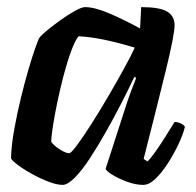

<svg xmlns="http://www.w3.org/2000/svg" viewBox="-20 -520 551 540"><path d="M156 0Q140 0 116.5 -9Q93 -18 69.5 -31Q46 -44 29.5 -56.5Q13 -69 11 -75Q12 -112 20 -156Q28 -200 38.5 -243.5Q49 -287 60 -324.5Q71 -362 79.5 -386Q88 -410 91 -414Q96 -421 113 -435Q130 -449 151 -464Q172 -479 191 -489.5Q210 -500 219 -500Q247 -500 289.5 -481.5Q332 -463 374 -440L377 -500Q429 -500 450 -487.5Q471 -475 471 -449Q471 -423 447 -324.5Q423 -226 384 -73L395 -66Q405 -76 419 -96Q433 -116 447 -138.5Q461 -161 471 -177Q480 -177 489 -172.5Q498 -168 500 -163Q495 -142 482 -114.5Q469 -87 452 -60.5Q435 -34 417 -17Q399 0 383 0Q362 0 338.5 -8.5Q315 -17 297.5 -27.5Q280 -38 277 -45L329 -206Q338 -235 348 -262Q358 -289 363 -301L358 -304Q342 -270 321 -229Q300 -188 277 -147.5Q254 -107 232 -73.5Q210 -40 190 -20Q170 0 156 0ZM174 -89Q179 -88 196.5 -111.5Q214 -135 237.5 -172Q261 -209 285 -250Q309 -291 329 -327.5Q349 -364 359 -386Q264 -415 201 -418Q191 -406 180 -376Q169 -346 159 -308Q149 -270 141 -231.5Q133 -193 128.5 -163Q124 -133 124 -121Q133 -109 149.5 -99Q166 -89 174 -89Z"/></svg>

Font: Texturina 72pt 72pt Regular
Style: Bold Italic
Weight: 700
Italic angle: -11°
Designer: Guillermo Torres Carreño
Foundry: Omnibus-Type
Version: Version 1.002; ttfautohint (v1.8.3)